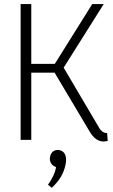

<svg xmlns="http://www.w3.org/2000/svg" viewBox="-20 -679 548 932"><path d="M500 -33.2Q475.6 -32.2 459 -62.5L289.1 -350.6L483.4 -659.2H427.7L246.1 -369.1H131.8V-659.2H80.1V0H131.8V-326.2H245.1L416 -39.1Q443.4 6.8 480.5 7.8Q493.2 7.8 502.9 4.9ZM300.8 97.7Q300.8 59.6 272.5 50.8Q266.6 48.8 261.7 48.8Q234.4 48.8 224.6 75.2Q222.7 84 221.7 91.8Q223.6 122.1 252 131.8Q247.1 168.9 212.9 217.8L231.4 232.4Q285.2 183.6 297.9 121.1Q300.8 108.4 300.8 97.7Z"/></svg>

Font: Yaldevi Colombo Light
Style: Regular
Weight: 300
Designer: Sol Matas, Denzil Rajitha, Kosala Senevirathne and Pathum Egodawatta
Foundry: Mooniak
Version: Version 1.020 ; ttfautohint (v1.6)